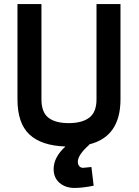

<svg xmlns="http://www.w3.org/2000/svg" viewBox="-20 -712 685 945"><path d="M430 110 441 202Q387 213 347 213Q302 213 273 188Q244 163 244 120Q244 62 302 9Q184 5 125 -50Q66 -105 66 -223V-692H184V-223Q184 -159 218.5 -132.5Q253 -106 318 -106Q384 -106 419.5 -133Q455 -160 455 -223V-692H573V-223Q573 -38 417 -1H421Q363 50 363 84Q363 97 370 105.5Q377 114 389 114Z"/></svg>

Font: TitilliumText22L Rg
Style: Bold
Weight: 700
Designer: Campivisivi
Foundry: Campivisivi
Version: 1.000